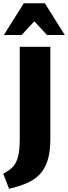

<svg xmlns="http://www.w3.org/2000/svg" viewBox="-27 -947 420 1186"><path d="M95 -91V-658H284V-91Q284 -10 267 44Q250 98 217 131.5Q184 165 137 185Q90 205 29 219L-7 126Q29 107 51 85Q73 63 84 22.5Q95 -18 95 -91ZM263 -731 153 -850 120 -927H250L373 -731ZM-3 -731 120 -927H250L217 -850L107 -731Z"/></svg>

Font: Ysabeau Infant Black
Style: Regular
Weight: 900
Designer: Christian Thalmann (Catharsis Fonts)
Version: Version 2.001;gftools[0.9.30]; featfreeze: ss01,ss02,lnum